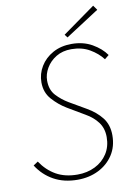

<svg xmlns="http://www.w3.org/2000/svg" viewBox="-94 -903 678 974"><g transform="rotate(-10 245.0 -416.0)"><path d="M226 12Q156 12 103.5 -17Q51 -46 18 -98L42 -114Q74 -66 120 -40Q166 -14 230 -14Q280 -14 320.5 -34Q361 -54 384.5 -90.5Q408 -127 408 -176Q408 -221 384.5 -252.5Q361 -284 322 -306L234 -358Q194 -382 162 -418Q130 -454 130 -506Q130 -550 153 -588Q176 -626 217.5 -649Q259 -672 314 -672Q374 -672 419.5 -646Q465 -620 490 -584L468 -566Q443 -599 402.5 -622.5Q362 -646 308 -646Q263 -646 230 -626Q197 -606 178.5 -574.5Q160 -543 160 -510Q160 -462 187 -433Q214 -404 248 -384L334 -334Q381 -307 409.5 -270.5Q438 -234 438 -180Q438 -122 410 -79Q382 -36 334 -12Q286 12 226 12ZM300 -708 288 -724 456 -844 473 -820Z"/></g></svg>

Font: Source Sans Variable
Style: Italic
Weight: 200
Italic angle: -11°
Designer: Paul D. Hunt
Foundry: Adobe Systems Incorporated
Version: Version 3.006;hotconv 1.0.111;makeotfexe 2.5.65597